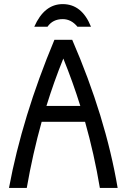

<svg xmlns="http://www.w3.org/2000/svg" viewBox="-20 -929 626 949"><path d="M149.4 -796.9Q198.7 -908.7 290 -908.7Q384.8 -908.7 429.7 -796.9H362.8Q332 -834.5 290 -834.5Q240.7 -834.5 214.8 -796.9ZM24.4 0Q89.8 -351.6 249 -732.4H336.9Q502 -351.6 561.5 0H473.6Q445.8 -166.5 400.4 -327.1H186Q141.6 -168.5 112.3 0ZM209.5 -405.3H377Q339.8 -524.4 293 -639.6Q246.6 -525.4 209.5 -405.3Z"/></svg>

Font: Consola Mono
Style: Book
Weight: 400
Monospace: yes
Version: Version 2.001